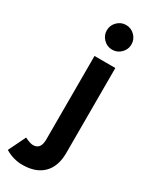

<svg xmlns="http://www.w3.org/2000/svg" viewBox="-303 -786 835 1053"><g transform="rotate(30 114.5 -259.5)"><path d="M158 -578Q126 -578 103 -601Q80 -624 80 -656Q80 -688 103 -711Q126 -734 158 -734Q190 -734 213 -711Q236 -688 236 -656Q236 -624 213 -601Q190 -578 158 -578ZM47 215Q-10 215 -62 184L-9 75Q7 83 20.5 87.5Q34 92 44 92Q92 92 92 29V-500H224V38Q224 123 178 169Q132 215 47 215Z"/></g></svg>

Font: Figtree Light
Style: Bold
Weight: 700
Version: Version 2.002